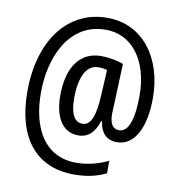

<svg xmlns="http://www.w3.org/2000/svg" viewBox="-87 -798 900 963"><g transform="rotate(10 362.5 -316.5)"><path d="M677 -361C677 -565 563 -718 385 -718C182 -720 51 -545 51 -285C51 -49 160 85 353 85C418 85 469 73 516 50V-14C473 8 413 25 354 25C194 25 119 -108 119 -291C119 -473 200 -658 385 -658C518 -659 609 -541 609 -362C609 -239 584 -173 538 -173C509 -173 489 -192 489 -248C489 -258 490 -276 491 -297L499 -504C468 -516 425 -524 385 -524C278 -524 217 -438 217 -294C217 -180 262 -112 340 -112C391 -112 423 -144 441 -202H446C453 -147 482 -112 537 -112C627 -112 677 -212 677 -361ZM288 -292C288 -398 319 -466 381 -466C399 -466 414 -464 426 -460L419 -332C414 -225 394 -173 351 -173C311 -173 288 -211 288 -292Z"/></g></svg>

Font: Noto Sans Lao Condensed
Style: Regular
Weight: 400
Width: 3
Designer: Monotype Design Team
Foundry: Monotype Imaging Inc.
Version: Version 2.004